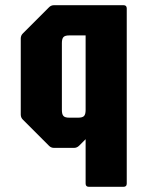

<svg xmlns="http://www.w3.org/2000/svg" viewBox="-20 -570 565 740"><path d="M322.5 150Q310 150 310 137.5V-33.5L285 -8.5Q276.5 0 265 0H188.5Q176.5 0 168.5 -8.5L68.5 -108.5Q60 -116.5 60 -128.5V-421.5Q60 -433.5 68.5 -441.5L168.5 -541.5Q176.5 -550 188.5 -550H456Q468.5 -550 468.5 -537.5V137.5Q468.5 150 456 150ZM246.5 -116.5H281.5Q298 -116.5 304 -123Q310 -129.5 310 -146V-433.5H246.5Q230.5 -433.5 224.5 -427Q218.5 -420.5 218.5 -404V-146Q218.5 -129.5 224.5 -123Q230.5 -116.5 246.5 -116.5Z"/></svg>

Font: Jaro
Style: Regular
Weight: 400
Designer: Agyei Archer, Celine Hurka, Mirko Velimirović
Version: Version 1.000